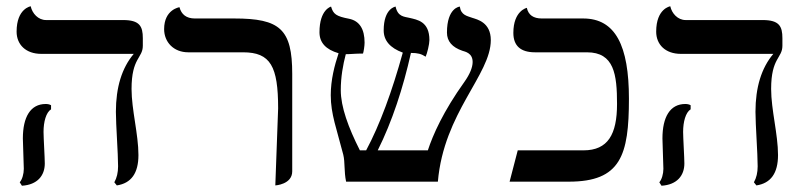

<svg xmlns="http://www.w3.org/2000/svg" viewBox="-20 -580 2560 613"><path d="M400 -296C400 -396 436 -394 436 -434V-458C436 -496 426 -516 373 -516H127C102 -516 83 -537 78 -560C78 -560 33 -553 33 -479C33 -438 62 -408 112 -408H407C369 -363 350 -301 350 -223C350 -181 357 -91 357 -49C357 -29 353 -12 345 2L353 12C399 5 422 -27 422 -85C422 -151 400 -230 400 -296ZM119 -159C119 -191 127 -221 143 -231V-244C138 -247 132 -248 126 -248C77 -248 53 -206 53 -138C53 -119 56 -59 56 -41C56 -25 51 -7 43 2L50 13C99 10 123 -19 123 -58C123 -77 119 -140 119 -159Z M859 12C859 12 913 9 913 -33V-344C913 -487 874 -521 728 -521H602C575 -521 559 -534 553 -557C553 -557 504 -550 504 -487C504 -446 534 -413 581 -413H756C844 -413 868 -368 868 -234Z M1547 -452C1547 -509 1503 -518 1488 -523C1472 -529 1452 -531 1448 -559C1448 -559 1407 -556 1407 -476C1407 -448 1424 -429 1456 -418C1465 -415 1489 -411 1489 -382C1489 -365 1480 -343 1463 -319C1395 -224 1362 -149 1346 -100H1186C1232 -192 1267 -299 1292 -411C1314 -411 1325 -408 1339 -399C1344 -410 1351 -439 1351 -452C1351 -512 1312 -517 1287 -523C1271 -527 1250 -526 1243 -559C1243 -559 1205 -554 1205 -483C1205 -451 1225 -427 1266 -412C1232 -289 1193 -182 1149 -100H1129C1092 -173 1068 -239 1068 -292C1068 -334 1075 -373 1084 -407C1101 -407 1112 -409 1139 -409C1141 -415 1144 -433 1144 -444C1144 -487 1128 -513 1095 -520C1053 -528 1044 -535 1037 -559C1037 -559 1000 -550 1000 -477C1000 -444 1020 -422 1061 -410C1048 -371 1036 -325 1036 -276C1036 -216 1055 -168 1076 -86C1082 -61 1078 -33 1085 0H1378C1397 -221 1547 -341 1547 -452Z M1950 -248C1950 -151 1921 -100 1843 -100H1633L1607 0H1796C1962 0 1988 -84 1988 -265C1988 -434 1945 -521 1842 -521H1710C1683 -521 1667 -532 1662 -555C1662 -555 1619 -546 1619 -475C1619 -434 1642 -413 1688 -413H1854C1941 -413 1950 -342 1950 -248Z M2442 -296C2442 -396 2478 -394 2478 -434V-458C2478 -496 2468 -516 2415 -516H2169C2144 -516 2125 -537 2120 -560C2120 -560 2075 -553 2075 -479C2075 -438 2104 -408 2154 -408H2449C2411 -363 2392 -301 2392 -223C2392 -181 2399 -91 2399 -49C2399 -29 2395 -12 2387 2L2395 12C2441 5 2464 -27 2464 -85C2464 -151 2442 -230 2442 -296ZM2161 -159C2161 -191 2169 -221 2185 -231V-244C2180 -247 2174 -248 2168 -248C2119 -248 2095 -206 2095 -138C2095 -119 2098 -59 2098 -41C2098 -25 2093 -7 2085 2L2092 13C2141 10 2165 -19 2165 -58C2165 -77 2161 -140 2161 -159Z"/></svg>

Font: Libertinus Sans
Style: Regular
Weight: 400
Designer: Philipp H. Poll, Khaled Hosny
Foundry: Caleb Maclennan
Version: Version 7.050;RELEASE